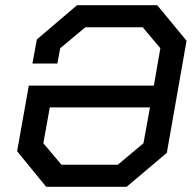

<svg xmlns="http://www.w3.org/2000/svg" viewBox="-20 -720 748 740"><path d="M46 -137 91 -390H573L598 -534L530 -615H309L212 -534L201 -475H105L122 -568L277 -700H586L699 -563L623 -131L468 0H158ZM434 -85 533 -168 558 -306H172L147 -168L217 -85Z"/></svg>

Font: Chakra Petch Medium
Style: Italic
Weight: 500
Italic angle: -10°
Designer: Katatrad Aksorn Co.,Ltd.
Foundry: Cadson Demak Co.,Ltd.
Version: Version 1.000; ttfautohint (v1.6)